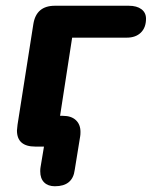

<svg xmlns="http://www.w3.org/2000/svg" viewBox="-20 -510 528 668"><path d="M120 86Q120 77 121 72L133 0H103Q39 0 39 -56Q40 -66 41 -76L96 -426Q106 -490 171 -490H428Q456 -490 472 -478Q488 -466 488 -445Q488 -414 470 -396.5Q452 -379 421 -379H231L189 -107H199Q228 -107 244 -92Q260 -77 260 -51Q260 -41 259 -36L240 81Q233 138 171 138Q147 138 133.5 124.5Q120 111 120 86Z"/></svg>

Font: SN Pro Bold
Style: Bold Italic
Weight: 700
Italic angle: -9°
Designer: Tobias Whetton
Foundry: Supernotes
Version: Version 1.003